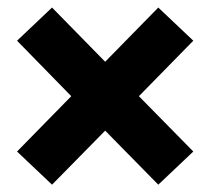

<svg xmlns="http://www.w3.org/2000/svg" viewBox="-20 -594 569 517"><path d="M25.9 -186 171.9 -335 25.9 -484.4 120.1 -573.7 263.2 -427.7 406.2 -573.7 500.5 -484.4 354 -335 500.5 -186 406.2 -96.7 263.2 -242.2 120.1 -96.7Z"/></svg>

Font: Sadagaat-English
Style: Regular
Weight: 900
Designer: Ahmed alsheikh
Foundry: Ahmed alsheikh Design
Version: Version 2.137;January 17, 2018;FontCreator 11.0.0.2408 64-bi